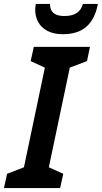

<svg xmlns="http://www.w3.org/2000/svg" viewBox="-46 -951 515 971"><path d="M-26 0 -10 -72 75 -105 181 -609 109 -642 125 -714H409L394 -642L307 -609L201 -105L274 -72L258 0ZM272 -778Q225 -778 193.5 -795Q162 -812 147 -840Q132 -868 132 -902Q132 -911 133 -918Q134 -925 135 -931H207Q207 -911 214.5 -897.5Q222 -884 238.5 -877Q255 -870 280 -870Q318 -870 341.5 -885Q365 -900 373 -931H449Q435 -855 391.5 -816.5Q348 -778 272 -778Z"/></svg>

Font: Noto Sans Display SemiBold
Style: Italic
Weight: 600
Italic angle: -12°
Designer: Monotype Design Team
Foundry: Monotype Imaging Inc.
Version: Version 2.003